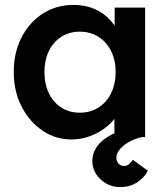

<svg xmlns="http://www.w3.org/2000/svg" viewBox="-20 -558 682 782"><path d="M36 -265Q36 -344 68 -406Q100 -468 155 -503Q210 -538 279 -538Q319 -538 352 -526.5Q385 -515 410 -494Q435 -473 451.5 -446Q468 -419 474 -388L447 -395V-527H571V0H446V-126L475 -131Q468 -104 449.5 -78.5Q431 -53 403.5 -33.5Q376 -14 342.5 -2Q309 10 271 10Q206 10 153 -26Q100 -62 68 -124Q36 -186 36 -265ZM451 -265Q451 -313 432.5 -350Q414 -387 381 -408Q348 -429 305 -429Q262 -429 229.5 -408Q197 -387 179 -350Q161 -313 161 -265Q161 -216 179 -178.5Q197 -141 229.5 -120Q262 -99 305 -99Q348 -99 381 -120Q414 -141 432.5 -178.5Q451 -216 451 -265ZM356 98Q356 73 367 52Q378 31 399 13.5Q420 -4 451.5 -18Q483 -32 524 -43L560 0Q531 6 506.5 19.5Q482 33 468 50Q454 67 454 84Q454 99 463 108.5Q472 118 486 118Q496 118 504.5 111.5Q513 105 521 93L582 137Q574 154 558 169.5Q542 185 520 194.5Q498 204 469 204Q438 204 412.5 189.5Q387 175 371.5 151Q356 127 356 98Z"/></svg>

Font: Our Lexend Medium
Style: Regular
Weight: 500
Designer: Bonnie Shaver-Troup, Thomas Jockin
Foundry: Lexend
Version: Version 1.007